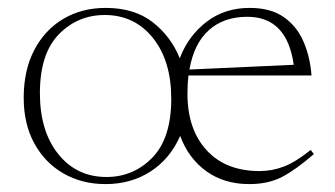

<svg xmlns="http://www.w3.org/2000/svg" viewBox="-20 -456 848 486"><path d="M774.5 -66Q729 -26.5 694 -8.2Q659 10 611 10Q548 10 502.8 -22.2Q457.5 -54.5 436 -112Q411 -54.5 361.5 -22.2Q312 10 247 10Q188 10 141 -16.8Q94 -43.5 67 -92.8Q40 -142 40 -208.5Q40 -278.5 66.8 -329.5Q93.5 -380.5 140.2 -408.2Q187 -436 247.5 -436Q320 -436 366.5 -399.8Q413 -363.5 435 -308.5Q456.5 -365 502.5 -400.5Q548.5 -436 612 -436Q665 -436 698.2 -412.8Q731.5 -389.5 748.2 -350.8Q765 -312 768.5 -265H457Q454.5 -243.5 454.5 -219Q454.5 -128.5 503 -75.8Q551.5 -23 637 -23Q669 -23 698.8 -34.5Q728.5 -46 766.5 -76.5ZM249.5 -8Q318 -8 365.8 -57.2Q413.5 -106.5 413.5 -206Q413.5 -302 367 -360Q320.5 -418 245 -418Q176.5 -418 128.8 -369Q81 -320 81 -220Q81 -124 127.5 -66Q174 -8 249.5 -8ZM606 -413.5Q546.5 -413.5 508.8 -379.8Q471 -346 459.5 -280L723.5 -292Q706.5 -413.5 606 -413.5Z"/></svg>

Font: Newsreader 16pt ExtraLight
Style: Regular
Weight: 275
Designer: Hugues Gentile
Foundry: Production Type
Version: Version 1.003; ttfautohint (v1.8.3)